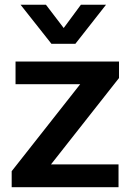

<svg xmlns="http://www.w3.org/2000/svg" viewBox="-20 -782 550 802"><path d="M477.1 -524.9V-456.1L192.9 -95.2H475.1V0H28.8V-66.9L314.9 -430.2H44.9V-524.9ZM65.9 -762.2H171.9L246.1 -665L317.9 -762.2H422.9L294.9 -599.1H194.8Z"/></svg>

Font: Nacelle SemiBold
Style: Regular
Weight: 600
Designer: Sora Sagano
Foundry: Sora Sagano
Version: Version 1.000;FEAKit 1.0